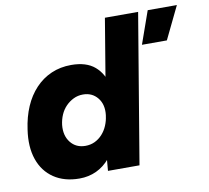

<svg xmlns="http://www.w3.org/2000/svg" viewBox="-79 -788 965 888"><g transform="rotate(-10 403.5 -344.0)"><path d="M360 0 368 -93 469 -700H625L508 0ZM225 12Q154 12 105 -21Q56 -54 35.5 -113.5Q15 -173 27 -253Q35 -311 55.5 -358.5Q76 -406 108.5 -440.5Q141 -475 183.5 -493.5Q226 -512 277 -512Q348 -512 387.5 -478Q427 -444 440 -385Q453 -326 442 -248Q434 -186 415.5 -137.5Q397 -89 369 -55.5Q341 -22 304.5 -5Q268 12 225 12ZM278 -132Q302 -132 322 -141.5Q342 -151 357.5 -168Q373 -185 382.5 -207.5Q392 -230 395 -255Q401 -305 375.5 -336.5Q350 -368 307 -368Q283 -368 262.5 -358Q242 -348 226 -331.5Q210 -315 200.5 -293Q191 -271 188 -246Q183 -196 208.5 -164Q234 -132 278 -132ZM616 -547 670 -700H807L733 -547Z"/></g></svg>

Font: Figtree ExtraBold
Style: Italic
Weight: 800
Italic angle: -9.5°
Foundry: Erik Kennedy
Version: Version 2.001;gftools[0.9.30]